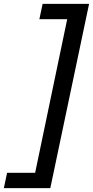

<svg xmlns="http://www.w3.org/2000/svg" viewBox="-75 -813 484 1000"><path d="M187 167H-55L-38 87H108L275 -713H130L147 -793H389Z"/></svg>

Font: Mona Sans Medium
Style: Italic
Weight: 500
Italic angle: -11.7°
Designer: Deni Anggara
Foundry: GitHub
Version: Version 2.000